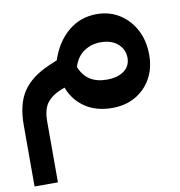

<svg xmlns="http://www.w3.org/2000/svg" viewBox="-80 -492 807 861"><g transform="rotate(-10 323.5 -61.5)"><path d="M414.1 8.8Q340.3 8.8 289.8 -25.6Q239.3 -60.1 217.8 -118.2L201.7 -112.3Q160.2 -96.2 137.5 -67.6Q114.7 -39.1 114.7 19V294.9H8.3V18.6Q7.8 -79.6 46.1 -136.7Q84.5 -193.8 167 -229L204.6 -245.1Q230.5 -324.2 285.4 -370.8Q340.3 -417.5 415 -418Q474.6 -418 520 -389.2Q565.4 -360.4 591.3 -310.8Q617.2 -261.2 617.2 -197.8Q617.2 -136.2 590.8 -89.6Q564.5 -43 518.8 -17.1Q473.1 8.8 414.1 8.8ZM411.6 -120.6Q460.4 -120.6 489.5 -141.8Q518.6 -163.1 519 -200.7Q518.6 -240.2 489.5 -265.4Q460.4 -290.5 411.6 -290.5Q369.1 -290.5 335.4 -267.6Q301.8 -244.6 288.6 -199.7Q319.3 -120.6 411.6 -120.6Z"/></g></svg>

Font: Inter Display Semi Bold
Style: Italic
Weight: 600
Italic angle: -9.39999°
Designer: Rasmus Andersson
Foundry: rsms
Version: Version 4.000;git-4fc901f